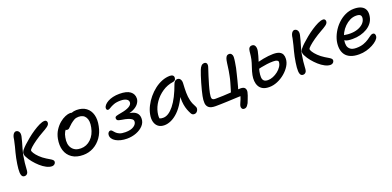

<svg xmlns="http://www.w3.org/2000/svg" viewBox="-2 -1278 4484 2195"><g transform="rotate(-20 2240.0 -180.5)"><path d="M418 11Q388 11 352 -7.5Q316 -26 281.5 -57Q247 -88 218.5 -123Q190 -158 174 -190Q164 -206 161.5 -219.5Q159 -233 160 -246Q163 -254 168 -264Q173 -274 181 -282Q193 -298 222 -325Q251 -352 289.5 -383.5Q328 -415 369.5 -442.5Q411 -470 448.5 -488Q486 -506 513 -506Q524 -506 530.5 -501Q537 -496 540 -488Q543 -480 542 -472Q541 -450 513 -430Q485 -410 453 -393Q396 -361 352 -330Q308 -299 281.5 -275Q255 -251 254 -241Q252 -231 267 -206.5Q282 -182 313 -151.5Q344 -121 386 -95Q405 -83 423.5 -72.5Q442 -62 453.5 -51.5Q465 -41 464 -28Q463 -17 457 -8Q451 1 440.5 6Q430 11 418 11ZM85 10Q59 10 50 -16.5Q41 -43 45.5 -93.5Q50 -144 64 -216Q70 -246 78.5 -279Q87 -312 96 -345.5Q105 -379 111 -411Q113 -419 114.5 -427.5Q116 -436 117 -445Q121 -465 128 -478Q135 -491 144.5 -498.5Q154 -506 164 -506Q187 -506 200.5 -485.5Q214 -465 206 -428Q201 -403 190.5 -366.5Q180 -330 169 -292Q158 -254 152 -225Q143 -173 138.5 -132Q134 -91 133 -64.5Q132 -38 129 -28Q127 -16 120.5 -7.5Q114 1 105.5 5.5Q97 10 85 10Z M799 12Q717 12 664.5 -24Q612 -60 592.5 -121.5Q573 -183 588 -262Q599 -318 626.5 -360.5Q654 -403 688.5 -432Q723 -461 758 -475.5Q793 -490 818 -490Q829 -490 836.5 -487Q844 -484 848.5 -477.5Q853 -471 851 -460Q846 -440 835 -423.5Q824 -407 794 -394Q758 -377 733.5 -356.5Q709 -336 694 -309.5Q679 -283 673 -246Q657 -165 692 -116.5Q727 -68 799 -68Q869 -68 921.5 -118.5Q974 -169 990 -253Q1006 -330 980 -373.5Q954 -417 894 -417Q863 -417 841.5 -405Q820 -393 795 -373Q777 -358 766 -346Q755 -334 746.5 -327.5Q738 -321 725 -321Q711 -321 703.5 -330.5Q696 -340 700 -361Q704 -384 723.5 -408Q743 -432 771.5 -452.5Q800 -473 833 -485.5Q866 -498 898 -498Q970 -498 1015 -464.5Q1060 -431 1076 -372.5Q1092 -314 1076 -238Q1062 -163 1022 -106.5Q982 -50 924.5 -19Q867 12 799 12Z M1333 8Q1293 8 1258.5 -0.5Q1224 -9 1198.5 -24Q1173 -39 1159.5 -60Q1146 -81 1148 -105Q1149 -122 1159.5 -133.5Q1170 -145 1183 -145Q1195 -145 1204.5 -133.5Q1214 -122 1228.5 -106.5Q1243 -91 1269 -79.5Q1295 -68 1341 -68Q1408 -68 1443.5 -92.5Q1479 -117 1479 -148Q1480 -165 1465.5 -177.5Q1451 -190 1422 -199.5Q1393 -209 1346 -216Q1308 -221 1297.5 -231.5Q1287 -242 1289 -257Q1290 -273 1309 -279Q1328 -285 1373 -293Q1432 -303 1467.5 -323Q1503 -343 1504 -371Q1505 -398 1479 -412.5Q1453 -427 1409 -427Q1359 -427 1326 -414.5Q1293 -402 1273.5 -389Q1254 -376 1243 -376Q1232 -376 1226.5 -384Q1221 -392 1222 -403Q1223 -421 1238.5 -439Q1254 -457 1280.5 -472Q1307 -487 1343.5 -495.5Q1380 -504 1423 -504Q1511 -504 1553.5 -472Q1596 -440 1594 -384Q1592 -353 1569.5 -323.5Q1547 -294 1503 -273.5Q1459 -253 1391 -247L1390 -262Q1452 -262 1491.5 -249.5Q1531 -237 1549.5 -211.5Q1568 -186 1566 -148Q1565 -104 1532.5 -68.5Q1500 -33 1447 -12.5Q1394 8 1333 8Z M1788 10Q1742 10 1713.5 -12Q1685 -34 1674.5 -73Q1664 -112 1674 -163Q1683 -211 1707.5 -259.5Q1732 -308 1768 -351.5Q1804 -395 1847.5 -428.5Q1891 -462 1939.5 -481Q1988 -500 2037 -500Q2060 -500 2073 -488Q2086 -476 2081 -452Q2079 -440 2070 -431.5Q2061 -423 2044 -421Q1974 -411 1914.5 -371Q1855 -331 1815.5 -274.5Q1776 -218 1763 -156Q1757 -127 1757 -103.5Q1757 -80 1767 -43L1729 -112Q1747 -89 1761.5 -82Q1776 -75 1803 -75Q1867 -75 1933 -157Q1999 -239 2055 -396Q2062 -415 2074.5 -425.5Q2087 -436 2104 -436Q2127 -436 2139.5 -416.5Q2152 -397 2150 -367Q2146 -304 2146.5 -253.5Q2147 -203 2157.5 -159Q2168 -115 2195 -68Q2201 -58 2200.5 -45Q2200 -32 2193.5 -20Q2187 -8 2176.5 -0.5Q2166 7 2152 7Q2137 7 2128.5 1Q2120 -5 2114 -16Q2100 -42 2089 -71Q2078 -100 2071.5 -137.5Q2065 -175 2066 -226Q2067 -277 2076 -347L2112 -348Q2079 -248 2039 -179.5Q1999 -111 1955.5 -69.5Q1912 -28 1869 -9Q1826 10 1788 10Z M2709 145Q2689 145 2681 130.5Q2673 116 2676 101Q2678 89 2686.5 70Q2695 51 2704.5 28Q2714 5 2720 -17L2747 -6Q2727 -6 2695.5 -5Q2664 -4 2626.5 -2Q2589 0 2550 1.5Q2511 3 2475 4Q2439 5 2411 5Q2355 5 2330 -15Q2305 -35 2302 -71Q2299 -107 2309 -155Q2314 -181 2324 -220.5Q2334 -260 2346.5 -303Q2359 -346 2371.5 -384Q2384 -422 2393 -444Q2404 -472 2419 -487.5Q2434 -503 2458 -503Q2471 -503 2480 -492.5Q2489 -482 2487 -462Q2487 -455 2476.5 -424Q2466 -393 2451.5 -347.5Q2437 -302 2422.5 -251.5Q2408 -201 2399 -157Q2390 -112 2396.5 -93.5Q2403 -75 2438 -75Q2488 -75 2531.5 -77Q2575 -79 2613 -81.5Q2651 -84 2684 -86.5Q2717 -89 2746 -89Q2786 -89 2799.5 -69Q2813 -49 2807 -21Q2804 -6 2796.5 16Q2789 38 2780 60Q2771 82 2765 98Q2757 111 2749.5 122Q2742 133 2732 139Q2722 145 2709 145ZM2617 -49Q2627 -78 2638 -115.5Q2649 -153 2660.5 -192Q2672 -231 2678 -264Q2685 -296 2689 -323Q2693 -350 2696 -372.5Q2699 -395 2701.5 -413.5Q2704 -432 2707 -446Q2712 -472 2723.5 -487.5Q2735 -503 2757 -503Q2775 -503 2786 -489Q2797 -475 2797 -454Q2796 -425 2790.5 -392.5Q2785 -360 2779 -326Q2773 -300 2764 -263Q2755 -226 2745 -186Q2735 -146 2725 -110.5Q2715 -75 2707 -52Z M3064 10Q3015 10 2985 -6.5Q2955 -23 2940 -51.5Q2925 -80 2922.5 -114.5Q2920 -149 2927 -184Q2935 -225 2952 -273.5Q2969 -322 2977 -359Q2985 -401 2987 -427Q2989 -453 2993 -469Q2995 -480 3000.5 -488Q3006 -496 3014.5 -501Q3023 -506 3036 -506Q3064 -506 3074.5 -481.5Q3085 -457 3078 -421Q3074 -398 3065 -367.5Q3056 -337 3046 -305Q3036 -273 3028 -244Q3020 -215 3016 -195Q3009 -158 3010 -129.5Q3011 -101 3026.5 -85.5Q3042 -70 3077 -70Q3106 -70 3138 -83Q3170 -96 3198 -118Q3226 -140 3244 -167.5Q3262 -195 3263 -223Q3263 -236 3248.5 -243.5Q3234 -251 3201 -251Q3164 -251 3126 -246Q3088 -241 3054 -234Q3020 -227 2995 -220Q2986 -219 2978.5 -223Q2971 -227 2967.5 -234Q2964 -241 2966 -250Q2968 -265 2975.5 -274.5Q2983 -284 2999 -289Q3020 -297 3048.5 -304.5Q3077 -312 3109 -318Q3141 -324 3172 -327.5Q3203 -331 3230 -331Q3279 -331 3305.5 -318Q3332 -305 3342 -282Q3352 -259 3350 -229Q3348 -186 3322 -144Q3296 -102 3254.5 -67Q3213 -32 3163 -11Q3113 10 3064 10Z M3806 11Q3776 11 3740 -7.5Q3704 -26 3669.5 -57Q3635 -88 3606.5 -123Q3578 -158 3562 -190Q3552 -206 3549.5 -219.5Q3547 -233 3548 -246Q3551 -254 3556 -264Q3561 -274 3569 -282Q3581 -298 3610 -325Q3639 -352 3677.5 -383.5Q3716 -415 3757.5 -442.5Q3799 -470 3836.5 -488Q3874 -506 3901 -506Q3912 -506 3918.5 -501Q3925 -496 3928 -488Q3931 -480 3930 -472Q3929 -450 3901 -430Q3873 -410 3841 -393Q3784 -361 3740 -330Q3696 -299 3669.5 -275Q3643 -251 3642 -241Q3640 -231 3655 -206.5Q3670 -182 3701 -151.5Q3732 -121 3774 -95Q3793 -83 3811.5 -72.5Q3830 -62 3841.5 -51.5Q3853 -41 3852 -28Q3851 -17 3845 -8Q3839 1 3828.5 6Q3818 11 3806 11ZM3473 10Q3447 10 3438 -16.5Q3429 -43 3433.5 -93.5Q3438 -144 3452 -216Q3458 -246 3466.5 -279Q3475 -312 3484 -345.5Q3493 -379 3499 -411Q3501 -419 3502.5 -427.5Q3504 -436 3505 -445Q3509 -465 3516 -478Q3523 -491 3532.5 -498.5Q3542 -506 3552 -506Q3575 -506 3588.5 -485.5Q3602 -465 3594 -428Q3589 -403 3578.5 -366.5Q3568 -330 3557 -292Q3546 -254 3540 -225Q3531 -173 3526.5 -132Q3522 -91 3521 -64.5Q3520 -38 3517 -28Q3515 -16 3508.5 -7.5Q3502 1 3493.5 5.5Q3485 10 3473 10Z M4157 10Q4095 10 4053.5 -7.5Q4012 -25 3990 -56.5Q3968 -88 3962.5 -130Q3957 -172 3967 -222Q3978 -271 4005.5 -320.5Q4033 -370 4074.5 -411Q4116 -452 4167.5 -476.5Q4219 -501 4276 -501Q4329 -501 4363.5 -484Q4398 -467 4411.5 -434Q4425 -401 4415 -351Q4407 -310 4382.5 -278.5Q4358 -247 4321.5 -225.5Q4285 -204 4240.5 -192.5Q4196 -181 4146 -181Q4078 -181 4055.5 -197Q4033 -213 4037 -233Q4039 -245 4046 -250.5Q4053 -256 4068 -256Q4079 -256 4094.5 -252.5Q4110 -249 4141 -249Q4191 -249 4231.5 -263Q4272 -277 4298 -301.5Q4324 -326 4331 -358Q4337 -388 4323.5 -403Q4310 -418 4271 -418Q4232 -418 4196.5 -400.5Q4161 -383 4130.5 -353Q4100 -323 4079 -284Q4058 -245 4050 -202Q4043 -166 4049 -136.5Q4055 -107 4079.5 -88.5Q4104 -70 4150 -70Q4202 -70 4239.5 -83.5Q4277 -97 4303 -115Q4329 -133 4347 -146Q4365 -159 4379 -159Q4396 -159 4403.5 -146.5Q4411 -134 4407 -114Q4403 -94 4380.5 -72.5Q4358 -51 4322.5 -32Q4287 -13 4244.5 -1.5Q4202 10 4157 10Z"/></g></svg>

Font: Shantell Sans
Style: Italic
Weight: 400
Italic angle: -11°
Designer: Stephen Nixon, Anya Danilova, Shantell Martin
Foundry: Arrow Type
Version: Version 1.011;[c5ecc13dd]